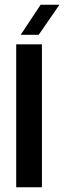

<svg xmlns="http://www.w3.org/2000/svg" viewBox="-20 -786 270 806"><path d="M48 0V-600H156V0ZM67 -640 150.5 -766H229.5L142.5 -640Z"/></svg>

Font: Big Shoulders Stencil Display Thin
Style: Bold
Weight: 700
Version: Version 2.001